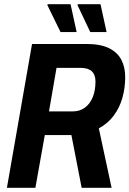

<svg xmlns="http://www.w3.org/2000/svg" viewBox="-20 -897 618 917"><path d="M13 0 133 -687H393Q460 -687 500.5 -667Q541 -647 559.5 -611.5Q578 -576 578 -529Q578 -477 564.5 -429.5Q551 -382 523 -344.5Q495 -307 452 -284L513 0H370L321 -252H194L149 0ZM214 -365H328Q361 -365 385.5 -383Q410 -401 423 -433Q436 -465 436 -508Q436 -540 418.5 -556.5Q401 -573 363 -573H250ZM269 -744 206 -873 208 -877H317L346 -744ZM411 -744 350 -873 352 -877H460L489 -744Z"/></svg>

Font: Archivo Condensed
Style: Bold Italic
Weight: 700
Width: 3
Italic angle: -10°
Designer: Hector Gatti
Foundry: Omnibus-Type
Version: Version 2.001